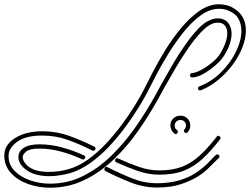

<svg xmlns="http://www.w3.org/2000/svg" viewBox="-20 -838 1170 898"><path d="M210 -14Q168 -14 135 -26Q106 -37 86 -58Q66 -79 66 -103Q66 -130 91 -146.5Q116 -163 165 -163Q218 -163 272 -148Q326 -133 373 -111Q379 -108 379 -102Q379 -98 374.5 -94Q370 -90 364 -93Q317 -115 266 -129Q215 -143 166 -143Q118 -143 102 -129Q86 -115 86 -103Q86 -89 100 -71.5Q114 -54 141 -44Q168 -34 208 -34Q256 -34 301 -47Q347 -60 391 -91.5Q435 -123 475 -165.5Q515 -208 549.5 -254.5Q584 -301 610 -343.5Q636 -386 652 -417Q668 -449 694 -499.5Q720 -550 754 -605Q788 -660 828.5 -708.5Q869 -757 913.5 -787.5Q958 -818 1005 -818Q1022 -818 1040 -813.5Q1058 -809 1075 -798Q1104 -780 1117 -754Q1130 -728 1130 -696Q1130 -657 1113 -614.5Q1096 -572 1066.5 -533Q1037 -494 999 -463Q961 -432 920 -416Q918 -415 916 -415Q906 -415 906 -426Q906 -431 912 -434Q970 -456 1014 -500Q1058 -544 1083.5 -596Q1109 -648 1109 -694Q1109 -721 1098.5 -744Q1088 -767 1065 -780Q1037 -797 1006 -797Q962 -797 920 -767Q878 -737 839.5 -689Q801 -641 768 -587.5Q735 -534 710 -486Q685 -438 670 -408Q654 -377 627.5 -334Q601 -291 566 -243.5Q531 -196 489.5 -152Q448 -108 401.5 -75Q355 -42 307 -28Q285 -22 260 -18Q235 -14 210 -14ZM214 40Q160 40 111 22.5Q62 5 31 -29Q0 -63 0 -111Q0 -160 50 -192Q100 -224 179 -224Q244 -224 302.5 -203Q361 -182 421 -152Q427 -149 427 -143Q427 -139 422.5 -135Q418 -131 412 -134Q350 -165 295 -184.5Q240 -204 176 -204Q101 -204 60.5 -175Q20 -146 20 -109Q20 -67 49 -38Q78 -9 122.5 6Q167 21 214 21Q296 21 367 -14Q438 -49 499 -108Q560 -167 611 -239.5Q662 -312 703 -386Q717 -412 739.5 -452.5Q762 -493 789 -539Q816 -585 846.5 -628.5Q877 -672 907 -703.5Q937 -735 965 -745Q982 -752 999 -752Q1040 -752 1056 -716Q1063 -702 1063 -680Q1063 -659 1055 -633.5Q1047 -608 1029 -579Q1014 -555 986.5 -531.5Q959 -508 930 -492Q901 -476 880 -476H879Q869 -476 869 -486Q869 -496 878 -496Q895 -497 921 -511Q947 -525 972.5 -546Q998 -567 1011 -589Q1028 -618 1035.5 -641Q1043 -664 1043 -681Q1043 -696 1038 -708Q1028 -732 999 -732Q993 -732 986.5 -731Q980 -730 973 -727Q948 -717 919 -686Q890 -655 860.5 -612.5Q831 -570 804 -524.5Q777 -479 755 -439.5Q733 -400 720 -376Q677 -298 624.5 -223.5Q572 -149 509 -89.5Q446 -30 372.5 5Q299 40 214 40ZM725 -21Q675 -21 624.5 -38.5Q574 -56 524 -79Q518 -82 518 -88Q518 -93 522 -96.5Q526 -100 532 -97Q582 -74 630 -57.5Q678 -41 725 -41Q787 -41 831 -58Q875 -75 913.5 -110Q952 -145 994 -199Q997 -203 1001 -203Q1006 -203 1010 -197Q1014 -191 1009 -186Q967 -132 927 -95Q887 -58 839.5 -39.5Q792 -21 725 -21ZM715 39Q651 39 591.5 15.5Q532 -8 473 -38Q468 -41 468 -47Q468 -52 472.5 -55.5Q477 -59 483 -56Q542 -26 598.5 -3.5Q655 19 715 19Q787 19 845 -3.5Q903 -26 952 -75L989 -113Q992 -116 996 -116Q1002 -116 1005.5 -110Q1009 -104 1003 -99Q980 -77 958 -54.5Q936 -32 909 -15Q875 7 827.5 23Q780 39 715 39ZM796 -213Q777 -229 777 -251Q777 -271 790.5 -284Q804 -297 823 -297Q843 -297 856.5 -284Q870 -271 870 -251Q870 -232 857 -219Q854 -216 850 -216Q845 -216 841.5 -221.5Q838 -227 843 -233Q850 -242 850 -251Q850 -262 842.5 -269.5Q835 -277 824 -277Q813 -277 805 -269.5Q797 -262 797 -251Q797 -236 808 -230Q812 -227 812 -222Q812 -217 807 -213Q802 -209 796 -213Z"/></svg>

Font: Neonderthaw
Style: Regular
Weight: 400
Designer: Robert E. Leuschke
Foundry: Robert E. Leuschke
Version: Version 1.010; ttfautohint (v1.8.3)